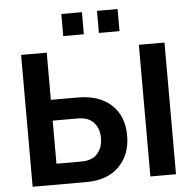

<svg xmlns="http://www.w3.org/2000/svg" viewBox="-60 -970 1039 1030"><g transform="rotate(-5 460.0 -455.0)"><path d="M308 -791V-910H419V-791ZM500 -791V-910H611V-791ZM74 0V-710H212V-456H357Q473 -456 538 -395Q603 -334 603 -230Q603 -126 539.5 -63Q476 0 365 0ZM708 0V-709H846V0ZM212 -112H346Q404 -112 433 -144.5Q462 -177 462 -230Q462 -279 433.5 -311.5Q405 -344 345 -344H212Z"/></g></svg>

Font: Raleway-v4020
Style: Bold
Weight: 700
Designer: Matt McInerney, Pablo Impallari, Rodrigo Fuenzalida
Foundry: Matt McInerney, Pablo Impallari, Rodrigo Fuenzalida
Version: Version 4.020;PS 004.020;hotconv 1.0.88;makeotf.lib2.5.64775